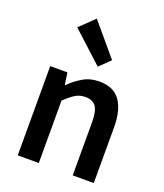

<svg xmlns="http://www.w3.org/2000/svg" viewBox="-162 -1015 956 1122"><g transform="rotate(20 316.0 -454.5)"><path d="M83 0V-555H190L201 -480H203Q240 -517 284 -543Q328 -569 385 -569Q474 -569 515 -511Q556 -453 556 -348V0H425V-331Q425 -400 404.5 -428Q384 -456 339 -456Q303 -456 275.5 -438.5Q248 -421 214 -388V0ZM345 -647 154 -822 244 -909 411 -711Z"/></g></svg>

Font: Noto Sans HK SemiBold
Style: Regular
Weight: 600
Version: Version 2.004-H2;hotconv 1.0.118;makeotfexe 2.5.65603